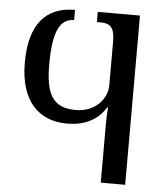

<svg xmlns="http://www.w3.org/2000/svg" viewBox="-52 -760 700 807"><g transform="rotate(5 298.5 -357.0)"><path d="M403 0H506V-714H328V-671H346C383 -671 403 -655 403 -597V-410C403 -355 355 -295 271 -295C172 -295 144 -354 144 -476C144 -606 168 -671 232 -671V-714C109 -714 41 -637 41 -475C41 -313 120 -235 240 -235C310 -235 367 -260 402 -317H406C404 -294 403 -272 403 -250Z"/></g></svg>

Font: Noto Serif Georgian ExtraCondensed Semi
Style: Regular
Weight: 600
Width: 3
Designer: Monotype Design Team
Foundry: Monotype Imaging Inc.
Version: Version 1.901